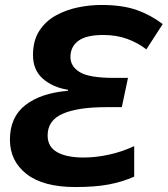

<svg xmlns="http://www.w3.org/2000/svg" viewBox="-20 -744 676 774"><path d="M284 10Q154 10 87 -42.5Q20 -95 20 -181Q20 -272 82.5 -320.5Q145 -369 254 -378V-382Q192 -392 152.5 -427Q113 -462 113 -522Q113 -580 138 -619Q163 -658 204 -681Q245 -704 293.5 -714Q342 -724 388 -724Q474 -724 531.5 -703.5Q589 -683 636 -647L570 -545Q535 -572 492 -587.5Q449 -603 396 -603Q328 -603 296 -579.5Q264 -556 264 -514Q264 -476 302 -453Q340 -430 439 -430H496L471 -312H407Q294 -312 233 -285.5Q172 -259 172 -198Q172 -152 210.5 -130.5Q249 -109 317 -109Q366 -109 419 -120.5Q472 -132 521 -155V-32Q474 -11 419 -0.5Q364 10 284 10Z"/></svg>

Font: BC Sans
Style: Bold Italic
Weight: 700
Italic angle: -12°
Designer: Monotype Design Team
Province of B.C.
Foundry: Monotype Imaging Inc.
Version: Version 2.000;GOOG;noto-source:20170915:90ef993387c0